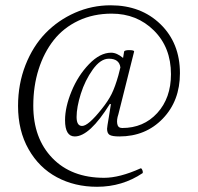

<svg xmlns="http://www.w3.org/2000/svg" viewBox="-20 -696 755 732"><path d="M350.1 16.1Q264.6 16.1 196.8 -20.3Q128.9 -56.6 88.9 -127.2Q48.8 -197.8 48.8 -292Q48.8 -375.5 77.1 -447.8Q105.5 -520 153.6 -569.6Q201.7 -619.1 266.1 -647.5Q330.6 -675.8 401.9 -675.8Q517.6 -675.8 591.8 -603.8Q666 -531.7 666 -417Q666 -311.5 600.6 -243.7Q535.2 -175.8 435.1 -175.8Q408.2 -175.8 398.2 -181.6Q388.2 -187.5 388.2 -205.1Q388.2 -210.9 394.8 -248.8Q401.4 -286.6 402.8 -298.8L398.9 -299.8Q321.8 -175.8 265.1 -175.8Q228 -175.8 228 -237.8Q228 -287.6 252.7 -347.7Q277.3 -407.7 319.3 -451.4Q361.3 -495.1 403.8 -495.1Q425.3 -495.1 449.2 -475.1L453.1 -499Q454.6 -505.4 475.6 -504.9Q492.7 -504.4 491.2 -499L431.2 -259.8Q424.3 -239.7 427 -223.9Q429.7 -208 445.8 -208Q527.3 -208 579.6 -265.1Q631.8 -322.3 631.8 -413.1Q631.8 -515.1 566.9 -579.6Q502 -644 405.8 -644Q335.9 -644 279.1 -617.2Q222.2 -590.3 184.8 -543Q147.5 -495.6 127.2 -431.6Q106.9 -367.7 106.9 -293Q106.9 -168.5 179.7 -93.3Q252.4 -18.1 377 -18.1Q436 -18.1 516.1 -54.2Q518.6 -55.2 521 -51Q523.4 -46.9 524.2 -42.5Q524.9 -38.1 523.9 -36.1Q446.3 16.1 350.1 16.1ZM293 -215.8Q316.4 -215.8 367.2 -279.8Q392.1 -310.5 405.5 -337.6Q418.9 -364.7 431.2 -408.2L439 -439Q434.6 -472.2 395 -472.2Q363.3 -472.2 333.7 -430.9Q304.2 -389.6 288.1 -338.4Q272 -287.1 272 -250Q272 -215.8 293 -215.8Z"/></svg>

Font: Junicode SmCond Light
Style: Regular
Weight: 300
Width: 4
Designer: Peter S. Baker
Version: Version 2.206